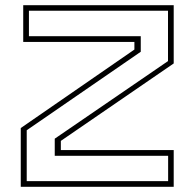

<svg xmlns="http://www.w3.org/2000/svg" viewBox="-20 -720 750 740"><path d="M60 0V-226.5L498 -529V-558.5H69.5V-700H649.5V-475.5L214.5 -177V-141.5H649.5V0ZM83 -22H628V-119.5H191V-185.5L627.5 -484.5V-678.5H91.5V-580.5H522.5V-520.5L83 -218Z"/></svg>

Font: Tourney Expanded ExtraLight
Style: Regular
Weight: 200
Width: 7
Designer: Tyler Finck
Foundry: Etcetera Type Co
Version: Version 1.010; ttfautohint (v1.8.3)